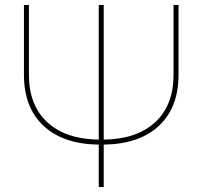

<svg xmlns="http://www.w3.org/2000/svg" viewBox="-20 -750 812 770"><path d="M396 -190Q529 -192 602.5 -260Q676 -328 676 -450V-730H696V-450Q696 -319 617.5 -245.5Q539 -172 396 -170V0H376V-170Q233 -172 154.5 -245.5Q76 -319 76 -450V-730H96V-450Q96 -328 169.5 -260Q243 -192 376 -190V-730H396Z"/></svg>

Font: M PLUS 1p Thin
Style: Regular
Weight: 250
Version: Version 1.062